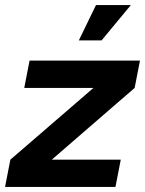

<svg xmlns="http://www.w3.org/2000/svg" viewBox="-22 -740 574 760"><path d="M-2 0H435L456 -108H183L511 -392L532 -500H95L74 -392H348L19 -108ZM290 -580H380L496 -720H358Z"/></svg>

Font: Uncut Sans
Style: Bold Italic
Weight: 700
Italic angle: -11°
Designer: Kasper Nordkvist
Foundry: UNCUT.wtf
Version: Version 1.304;Glyphs 3.2 (3246)